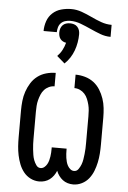

<svg xmlns="http://www.w3.org/2000/svg" viewBox="-57 -875 615 925"><g transform="rotate(5 250.0 -412.5)"><path d="M168 8Q146 8 126 -2Q106 -12 92.5 -29Q79 -46 71 -66.5Q63 -87 58.5 -108.5Q54 -130 52.5 -151.5Q51 -173 51 -195V-325Q51 -348 53.5 -371.5Q56 -395 63.5 -417Q71 -439 83.5 -459Q96 -479 114.5 -493Q133 -507 156 -513.5Q179 -520 202 -520V-455Q188 -455 175 -449Q162 -443 152.5 -432.5Q143 -422 137.5 -408.5Q132 -395 128.5 -381.5Q125 -368 124 -353.5Q123 -339 123 -325V-195Q123 -182 123.5 -169Q124 -156 125.5 -143Q127 -130 129 -117Q131 -104 135.5 -92Q140 -80 148 -68.5Q156 -57 169 -57Q179 -57 187 -63.5Q195 -70 200 -79Q205 -88 207.5 -97.5Q210 -107 211.5 -116.5Q213 -126 213.5 -136Q214 -146 214 -156V-161H286V-156Q286 -146 286.5 -136Q287 -126 288.5 -116.5Q290 -107 292.5 -97.5Q295 -88 300 -79Q305 -70 313 -63.5Q321 -57 331 -57Q344 -57 352 -68.5Q360 -80 364.5 -92Q369 -104 371 -117Q373 -130 374.5 -143Q376 -156 376.5 -169Q377 -182 377 -195V-325Q377 -339 376 -353.5Q375 -368 371.5 -381.5Q368 -395 362.5 -408.5Q357 -422 347.5 -432.5Q338 -443 325 -449Q312 -455 298 -455V-520Q321 -520 344 -513.5Q367 -507 385.5 -493Q404 -479 416.5 -459Q429 -439 436.5 -417Q444 -395 446.5 -371.5Q449 -348 449 -325V-195Q449 -173 447.5 -151.5Q446 -130 441.5 -108.5Q437 -87 429 -66.5Q421 -46 407.5 -29Q394 -12 374 -2Q354 8 332 8Q318 8 305 4Q292 0 281.5 -8Q271 -16 263 -27Q255 -38 250 -51Q245 -38 237 -27Q229 -16 218.5 -8Q208 0 195 4Q182 8 168 8ZM126 -716Q126 -740 134 -763.5Q142 -787 160 -803.5Q178 -820 202 -826.5Q226 -833 250 -833Q276 -833 301 -824Q326 -815 350 -803.5Q374 -792 399 -783Q424 -774 450 -774V-716Q424 -716 399 -725.5Q374 -735 350 -746Q326 -757 301 -766.5Q276 -776 250 -776Q238 -776 226 -772.5Q214 -769 205.5 -760.5Q197 -752 193.5 -740Q190 -728 190 -716ZM240 -569 202 -602Q216 -616 225 -633Q234 -650 239 -669Q231 -670 223.5 -674Q216 -678 211 -684.5Q206 -691 204 -699.5Q202 -708 202 -716Q202 -726 205 -735Q208 -744 214.5 -751Q221 -758 230.5 -761Q240 -764 250 -764Q260 -764 269.5 -761Q279 -758 285.5 -751Q292 -744 295 -735Q298 -726 298 -716Q298 -696 294.5 -675.5Q291 -655 284 -636Q277 -617 266 -600Q255 -583 240 -569Z"/></g></svg>

Font: Moesevka
Style: Regular
Weight: 400
Monospace: yes
Designer: Belleve Invis
Foundry: Belleve Invis
Version: Version 32.5.0; ttfautohint (v1.8.4)